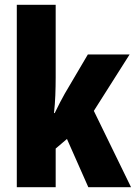

<svg xmlns="http://www.w3.org/2000/svg" viewBox="-20 -846 566 800"><path d="M212 -524Q212 -486 210.5 -448.5Q209 -411 205 -375H208Q219 -398 230 -419Q241 -440 250 -456L346 -619H520L371 -384L526 -66H348L259 -267L212 -227V-66H50V-826H212Z"/></svg>

Font: Noto Sans Malayalam UI ExtraCondensed Black
Style: Regular
Weight: 900
Width: 2
Designer: Jelle Bosma - Monotype Design Team
Foundry: Monotype Imaging Inc.
Version: Version 2.104; ttfautohint (v1.8.4.7-5d5b)